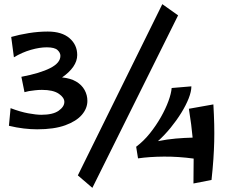

<svg xmlns="http://www.w3.org/2000/svg" viewBox="-20 -878 1106 925"><path d="M159 -255Q129 -255 94.5 -259Q60 -263 23 -272L31 -357Q78 -339 116.5 -332Q155 -325 179 -325Q235 -325 262.5 -344.5Q290 -364 290 -387Q290 -408 263 -426.5Q236 -445 182 -445Q165 -445 148.5 -443Q132 -441 119 -439Q109 -436 98 -434L83 -508Q173 -525 222 -550Q271 -575 271 -609Q271 -624 257 -637Q243 -650 205 -650Q171 -650 129 -638Q87 -626 47 -602L34 -700Q72 -711 118.5 -718.5Q165 -726 210 -726Q278 -726 315 -694Q352 -662 352 -613Q352 -584 333 -556.5Q314 -529 279 -505Q320 -501 347 -485Q374 -469 387.5 -444.5Q401 -420 401 -392Q401 -356 374.5 -325Q348 -294 294.5 -274.5Q241 -255 159 -255ZM425 27 355 -33 762 -858 838 -804ZM912 6Q912 -29 912.5 -58.5Q913 -88 913 -114Q839 -124 769.5 -123.5Q700 -123 645 -115L636 -171Q672 -198 702 -235.5Q732 -273 755 -313.5Q778 -354 791.5 -391Q805 -428 807 -454L902 -462Q902 -437 889 -404Q876 -371 853.5 -334.5Q831 -298 802 -262.5Q773 -227 741 -198Q786 -207 827 -210.5Q868 -214 908 -215Q903 -273 890 -354L1008 -375Q1011 -323 1012 -279.5Q1013 -236 1012 -195.5Q1011 -155 1008 -110.5Q1005 -66 999 -11Z"/></svg>

Font: Marhey SemiBold
Style: Regular
Weight: 600
Designer: Nur Syamsi & Bustanul Arifin
Foundry: Namelatype
Version: Version 1.000; ttfautohint (v1.8.4.7-5d5b)